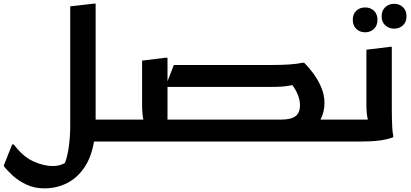

<svg xmlns="http://www.w3.org/2000/svg" viewBox="-58 -780 2266 1058"><path d="M18 16Q68 83 125.5 109Q183 135 233 135Q271 135 300 118Q314 81 321.5 26.5Q329 -28 329 -85V-745L459 -760H469V-121H610V-20L590 0H460Q445 88 405.5 145Q366 202 309.5 230Q253 258 186 258Q132 258 87.5 237Q43 216 11.5 187Q-20 158 -38 134L9 16Z M610 -121H732Q725 -152 725 -202V-446L855 -462H865V-332L900 -422H1444Q1488 -422 1532 -424.5Q1576 -427 1606 -434H1618Q1642 -411 1668 -376Q1694 -341 1712 -299Q1730 -257 1730 -213Q1730 -188 1724.5 -165Q1719 -142 1708 -121H1846V-20L1826 0H590V-101ZM1427 -301H865V-121H1492Q1545 -121 1570 -139.5Q1595 -158 1595 -201Q1595 -228 1583.5 -257Q1572 -286 1553 -311Q1519 -304 1492 -302.5Q1465 -301 1427 -301Z M1826 0V-101L1846 -121H1969Q1961 -153 1961 -203V-506L2092 -522H2101V-180Q2101 -160 2101.5 -132Q2102 -104 2103.5 -77Q2105 -50 2109 -32V-24Q2079 -12 2035 -6Q1991 0 1928 0ZM2114 -622Q2085 -622 2065 -640.5Q2045 -659 2045 -690Q2045 -722 2065 -740.5Q2085 -759 2114 -759Q2143 -759 2162.5 -740.5Q2182 -722 2182 -690Q2182 -659 2162.5 -640.5Q2143 -622 2114 -622ZM1954 -602Q1925 -602 1905.5 -620.5Q1886 -639 1886 -671Q1886 -703 1905.5 -721Q1925 -739 1954 -739Q1983 -739 2002.5 -721Q2022 -703 2022 -671Q2022 -639 2002.5 -620.5Q1983 -602 1954 -602Z"/></svg>

Font: Kufam SemiBold
Style: Regular
Weight: 600
Designer: Wael Morcos, Artur Schmal
Foundry: Original Type
Version: Version 1.300; ttfautohint (v1.8.3)